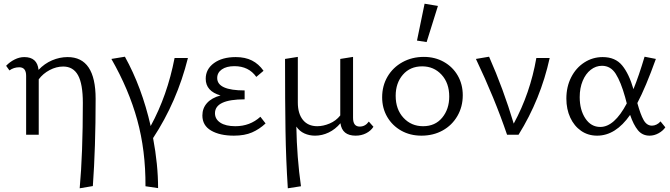

<svg xmlns="http://www.w3.org/2000/svg" viewBox="-20 -727 3614 1036"><path d="M496 -194Q496 69 481 277L410 289Q427 102 427 -172Q427 -274 401 -321Q375 -368 321 -368Q284 -368 248 -349Q212 -330 189 -299V0H121V-318Q121 -364 84 -364Q54 -364 31 -347L13 -372Q33 -393 59 -406Q85 -419 111 -419Q181 -419 188 -350Q220 -384 261 -401.5Q302 -419 345 -419Q496 -419 496 -194Z M806 18Q833 161 833 288L765 278Q766 85 720.5 -80Q675 -245 581 -409L654 -421Q745 -257 793 -47Q883 -212 922 -414H994Q935 -178 806 18Z M1413 -61Q1380 -30 1340 -12.5Q1300 5 1242 5Q1166 5 1119 -22.5Q1072 -50 1072 -104Q1072 -143 1097 -171Q1122 -199 1170 -212Q1090 -235 1090 -302Q1090 -354 1134.5 -386.5Q1179 -419 1252 -419Q1303 -419 1339.5 -400.5Q1376 -382 1402 -345L1363 -312Q1322 -370 1245 -370Q1202 -370 1177 -352.5Q1152 -335 1152 -306Q1152 -239 1300 -239V-191Q1140 -191 1140 -116Q1140 -84 1169 -65Q1198 -46 1250 -46Q1329 -46 1385 -97Z M1995 -43Q1981 -21 1955.5 -8Q1930 5 1899 5Q1826 5 1817 -62Q1789 -29 1753.5 -12Q1718 5 1680 5Q1649 5 1622.5 -7Q1596 -19 1579 -44Q1582 123 1604 278L1533 289Q1523 134 1520.5 -21Q1518 -176 1518 -409L1587 -420V-174Q1587 -114 1614.5 -80Q1642 -46 1692 -46Q1724 -46 1758.5 -60.5Q1793 -75 1816 -104V-409L1885 -420V-91Q1885 -44 1921 -44Q1951 -44 1970 -71Z M2042 -202Q2042 -264 2071 -313.5Q2100 -363 2151.5 -391.5Q2203 -420 2267 -420Q2327 -420 2375 -393Q2423 -366 2450 -319Q2477 -272 2477 -213Q2477 -151 2448 -101Q2419 -51 2368.5 -23Q2318 5 2254 5Q2193 5 2145 -22Q2097 -49 2069.5 -96Q2042 -143 2042 -202ZM2404 -206Q2404 -279 2362.5 -324Q2321 -369 2258 -369Q2193 -369 2154 -324Q2115 -279 2115 -210Q2115 -137 2157 -91.5Q2199 -46 2263 -46Q2328 -46 2366 -92Q2404 -138 2404 -206ZM2230 -508 2271 -707 2343 -695 2282 -500Z M2946 -414Q2897 -191 2778 0H2716Q2649 -197 2548 -409L2619 -421Q2696 -247 2752 -60Q2841 -224 2874 -414Z M3570 -40Q3557 -21 3533.5 -8Q3510 5 3485 5Q3446 5 3422 -24.5Q3398 -54 3380 -107Q3302 5 3202 5Q3153 5 3115.5 -21Q3078 -47 3057 -92.5Q3036 -138 3036 -195Q3036 -259 3062 -310Q3088 -361 3133 -390Q3178 -419 3232 -419Q3300 -419 3337 -374Q3374 -329 3398 -246Q3427 -317 3458 -421L3519 -409Q3464 -256 3419 -171Q3436 -109 3453 -79Q3470 -49 3498 -49Q3510 -49 3522.5 -55Q3535 -61 3544 -72ZM3362 -169 3353 -203Q3330 -285 3302.5 -328.5Q3275 -372 3228 -372Q3195 -372 3167.5 -350.5Q3140 -329 3124 -290.5Q3108 -252 3108 -203Q3108 -134 3138.5 -88Q3169 -42 3219 -42Q3295 -42 3362 -169Z"/></svg>

Font: Ysabeau
Style: Regular
Weight: 400
Designer: Christian Thalmann (Catharsis Fonts)
Version: Version 0.003